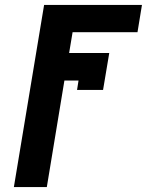

<svg xmlns="http://www.w3.org/2000/svg" viewBox="-20 -540 640 775"><path d="M36 215 158 -520H553L535 -410H273L259 -326H421L396 -177H291L297 -215H240L169 215Z"/></svg>

Font: Iosevka HT Extrabold Extended
Style: Italic
Weight: 800
Width: 7
Italic angle: -9°
Monospace: yes
Designer: Belleve Invis
Foundry: Belleve Invis
Version: Version 32.3.0; ttfautohint (v1.8.4)